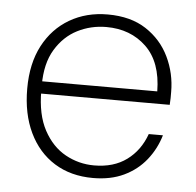

<svg xmlns="http://www.w3.org/2000/svg" viewBox="-43 -552 620 608"><g transform="rotate(5 266.5 -248.0)"><path d="M274 12Q203 12 151 -20.5Q99 -53 70.5 -112.5Q42 -172 42 -252Q42 -332 72 -389Q102 -446 155 -477Q208 -508 276 -508Q349 -508 398 -476Q447 -444 472 -392Q497 -340 497 -281Q497 -271 497 -261.5Q497 -252 496 -240H75V-279H453Q452 -372 402 -420Q352 -468 275 -468Q226 -468 183.5 -446.5Q141 -425 114 -380.5Q87 -336 87 -267V-249Q87 -173 113.5 -124Q140 -75 182.5 -51.5Q225 -28 274 -28Q336 -28 377.5 -58.5Q419 -89 438 -142H483Q470 -98 442 -63Q414 -28 372 -8Q330 12 274 12Z"/></g></svg>

Font: DM Sans 28pt ExtraLight
Style: Regular
Weight: 250
Version: Version 4.004;gftools[0.9.30]